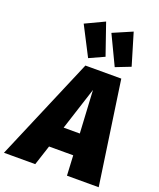

<svg xmlns="http://www.w3.org/2000/svg" viewBox="-240 -1110 1007 1217"><g transform="rotate(20 263.0 -501.5)"><path d="M334 -792 261 -1003 132 -942 233 -746ZM511 -789 447 -1003 317 -947 411 -750ZM362 0H576L475 -696H233L-63 0H148L192 -135H355ZM238 -279 331 -567 347 -279Z"/></g></svg>

Font: Fira Sans Heavy
Style: Italic
Weight: 900
Italic angle: -8°
Designer: bBox Type GmbH & Carrois Corporate GbR & Edenspiekermann AG
Foundry: bBox Type GmbH & Carrois Corporate GbR & Edenspiekermann AG
Version: Version 4.301;PS 004.301;hotconv 1.0.88;makeotf.lib2.5.64775